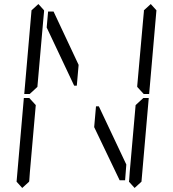

<svg xmlns="http://www.w3.org/2000/svg" viewBox="-20 -975 856 950"><path d="M211 -839 218 -918H245L369 -654L360 -551H347ZM136 -924 170 -955 198 -924V-918L194 -875L165 -545L127 -510H100ZM124 -76 90 -45 62 -76 98 -490H125L157 -455L128 -125L125 -83ZM605 -161 599 -83H572L446 -346L455 -449H469ZM692 -924 726 -955 754 -924 718 -510H691L659 -545V-550L688 -875L692 -918ZM680 -76 646 -45 618 -76 619 -83 622 -125 651 -455 689 -490H716Z"/></svg>

Font: DSEG14 Classic
Style: Light Italic
Weight: 300
Designer: Keshikan(Twitter:@keshinomi_88pro)
Version: Version 0.46